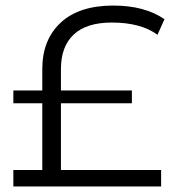

<svg xmlns="http://www.w3.org/2000/svg" viewBox="-20 -670 626 690"><path d="M199 -59H559V0H28V-59H132V-299H28V-345H132V-422Q132 -527 198 -588.5Q264 -650 387 -650Q500 -650 571 -601L546 -545Q486 -589 382 -589Q291 -589 245 -546Q199 -503 199 -422V-345H454V-299H199Z"/></svg>

Font: Montserrat Ace
Style: Regular
Weight: 400
Designer: Julieta Ulanovsky
Foundry: Julieta Ulanovsky
Version: Version 1